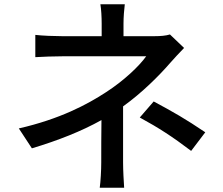

<svg xmlns="http://www.w3.org/2000/svg" viewBox="-20 -828 1040 897"><path d="M555 -331C643 -394 724 -475 775 -534C793 -555 819 -582 840 -604L774 -667C755 -661 729 -659 703 -659H557V-718C557 -747 560 -785 563 -808H449C453 -785 455 -748 455 -718V-659H269C235 -659 179 -661 145 -665V-561C176 -563 235 -565 271 -565H663C631 -520 559 -451 475 -397C386 -339 260 -272 68 -228L129 -135C252 -172 361 -215 454 -267C453 -203 453 -123 453 -69C453 -32 450 20 446 49H560C558 18 555 -32 555 -69ZM633 -279C723 -230 786 -189 873 -123L939 -210C844 -274 791 -304 698 -354Z"/></svg>

Font: Noto Sans CJK JP Medium
Style: Regular
Weight: 500
Designer: Ryoko NISHIZUKA (kana & ideographs); Paul D. Hunt (Latin, Greek & Cyrillic); Wenlong ZHANG (bopomofo); Sandoll Communica
Foundry: Adobe Systems Incorporated
Version: Version 1.004;PS 1.004;hotconv 1.0.82;makeotf.lib2.5.63406